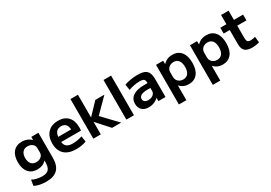

<svg xmlns="http://www.w3.org/2000/svg" viewBox="28 -1787 4318 3064"><g transform="rotate(-30 2187.0 -255.0)"><path d="M276.6 220Q213.8 220 156.8 208Q99.8 196 62.2 174.4L79 69.5Q115.7 89.9 165.4 101.7Q215.1 113.5 263.1 113.5Q347 113.5 382.4 73.4Q417.8 33.4 417.8 -60V-87.1H415.8Q384.6 -53.5 343.7 -36.7Q302.8 -20 252.8 -20Q149.4 -20 92.1 -86.8Q34.7 -153.7 34.7 -275Q34.7 -396.3 92.1 -463.2Q149.4 -530 252.8 -530Q303.4 -530 346.7 -512.8Q389.9 -495.5 420.9 -462.9H422.9L424.2 -520H554.7V-60Q554.7 82.5 486.5 151.2Q418.2 220 276.6 220ZM293 -129.8Q329.6 -129.8 357.2 -142.8Q384.8 -155.8 401.3 -178.5Q417.8 -201.2 417.8 -230.1V-319.9Q417.8 -348.8 401.3 -371.5Q384.8 -394.2 357.2 -407.2Q329.6 -420.2 293 -420.2Q234.6 -420.2 202.2 -382.2Q169.9 -344.2 169.9 -275Q169.9 -205.4 202.2 -167.6Q234.6 -129.8 293 -129.8Z M950.7 10Q810.7 10 735.3 -60Q660 -130 660 -260Q660 -386 729 -458Q798 -530 918.7 -530Q1035.7 -530 1099.5 -461.8Q1163.3 -393.7 1163.3 -269.3Q1163.3 -254.7 1162.6 -236.7Q1162 -218.7 1160.6 -210H736.6V-305H1054.4L1035.4 -276Q1035.4 -354.3 1006.5 -392Q977.7 -429.7 918.7 -429.7Q857.3 -429.7 826 -390.4Q794.6 -351 794.6 -273.3V-233.3Q794.6 -163.3 831.6 -130Q868.6 -96.6 945.3 -96.6Q987.7 -96.6 1036 -105Q1084.3 -113.3 1120.7 -126.6L1136.6 -22Q1099.6 -7 1050.1 1.5Q1000.7 10 950.7 10Z M1266.4 0V-730H1404.3V-312.3H1406.3L1603 -520H1770.6L1522.2 -270L1779.6 0H1612L1406.3 -228.3H1404.3V0Z M1875.4 0V-730H2015.3V0Z M2285.6 10Q2208.7 10 2164.4 -32.8Q2120.1 -75.7 2120.1 -148.4Q2120.1 -238.1 2190.7 -286.9Q2261.4 -335.6 2391.1 -335.6H2459.7Q2459.7 -370.6 2451.3 -389.6Q2442.9 -408.5 2422.3 -416Q2401.7 -423.5 2364.4 -423.5Q2314.5 -423.5 2260.1 -413.4Q2205.7 -403.3 2157.7 -384.4L2141.1 -490.1Q2192.8 -509 2256.2 -519.5Q2319.6 -530 2382.9 -530Q2462.8 -530 2509.1 -510.8Q2555.5 -491.7 2576.2 -447.1Q2596.9 -402.5 2596.9 -328.4V0H2465.8L2464.4 -59.9H2462.7Q2435.2 -28.3 2386.2 -9.2Q2337.3 10 2285.6 10ZM2336.2 -93.7Q2370.9 -93.7 2399 -106.1Q2427.1 -118.4 2443.4 -139.6Q2459.7 -160.7 2459.7 -187.4V-246H2411.1Q2330.3 -246 2290.3 -225.4Q2250.3 -204.7 2250.3 -162.3Q2250.3 -130.1 2272.6 -111.9Q2295 -93.7 2336.2 -93.7Z M3024.7 -530Q3127.9 -530 3185.1 -459.2Q3242.2 -388.3 3242.2 -260Q3242.2 -131.7 3185.1 -60.8Q3127.9 10 3024.7 10Q2974.9 10 2933.6 -8Q2892.4 -26.1 2861.7 -61.1H2859.7V210H2722.2V-520H2852.9L2854.3 -458.9H2856.3Q2887.9 -494.6 2930.7 -512.3Q2973.5 -530 3024.7 -530ZM2984.3 -420.2Q2948.9 -420.2 2920.4 -405.3Q2891.8 -390.5 2875.8 -364.9Q2859.7 -339.4 2859.7 -305.7V-214.3Q2859.7 -181.3 2875.8 -155.4Q2891.8 -129.5 2920.4 -114.7Q2948.9 -99.8 2984.3 -99.8Q3044.3 -99.8 3076.1 -141.4Q3108 -183.1 3108 -260Q3108 -337.3 3076.2 -378.7Q3044.3 -420.2 2984.3 -420.2Z M3649.7 -530Q3752.9 -530 3810.1 -459.2Q3867.2 -388.3 3867.2 -260Q3867.2 -131.7 3810.1 -60.8Q3752.9 10 3649.7 10Q3599.9 10 3558.6 -8Q3517.4 -26.1 3486.7 -61.1H3484.7V210H3347.2V-520H3477.9L3479.3 -458.9H3481.3Q3512.9 -494.6 3555.7 -512.3Q3598.5 -530 3649.7 -530ZM3609.3 -420.2Q3573.9 -420.2 3545.4 -405.3Q3516.8 -390.5 3500.8 -364.9Q3484.7 -339.4 3484.7 -305.7V-214.3Q3484.7 -181.3 3500.8 -155.4Q3516.8 -129.5 3545.4 -114.7Q3573.9 -99.8 3609.3 -99.8Q3669.3 -99.8 3701.1 -141.4Q3733 -183.1 3733 -260Q3733 -337.3 3701.2 -378.7Q3669.3 -420.2 3609.3 -420.2Z M4196.3 10Q4102 10 4060.4 -28.2Q4018.7 -66.3 4018.7 -153.3V-413.4H3906.3V-520H4018.7V-690H4157.3V-520H4326.3V-413.4H4157.3V-186.7Q4157.3 -139.6 4172.1 -121.5Q4187 -103.3 4226 -103.3Q4247 -103.3 4270.7 -107.3Q4294.3 -111.3 4313.7 -118.3L4325.3 -8.7Q4290.7 1.3 4259.7 5.7Q4228.7 10 4196.3 10Z"/></g></svg>

Font: M PLUS 1 Thin
Style: Regular
Weight: 100
Designer: Coji Morishita
Foundry: UNDERFOREST DESIGN
Version: Version 1.001